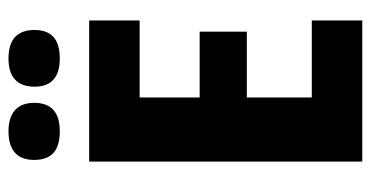

<svg xmlns="http://www.w3.org/2000/svg" viewBox="-236 -660 895 464"><g transform="rotate(-90 212.0 -427.5)"><path d="M303 -731C346 -731 372 -748 372 -792C372 -836 347 -855 303 -855C261 -855 235 -836 235 -792C235 -748 262 -731 303 -731ZM127 -731C169 -731 196 -748 196 -793C196 -836 169 -855 127 -855C84 -855 58 -836 58 -793C58 -748 84 -731 127 -731ZM54 0H395V-122H209V-279H368V-393H209V-538H395V-660H54Z"/></g></svg>

Font: Bricolage Grotesque 10pt Condensed ExtraBold
Style: Regular
Weight: 800
Width: 3
Designer: Mathieu Triay
Foundry: Atelier Triay
Version: Version 1.000;gftools[0.9.29]